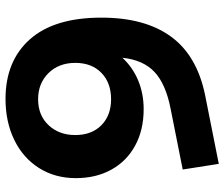

<svg xmlns="http://www.w3.org/2000/svg" viewBox="-80 -740 832 713"><g transform="rotate(90 336.5 -384.0)"><path d="M642 -249Q642 -172 604.5 -112.5Q567 -53 500 -20.5Q433 12 348 12Q207 12 126.5 -78.5Q46 -169 46 -344Q46 -506 116.5 -602.5Q187 -699 333 -729L589 -780L610 -646L384 -601Q292 -583 247.5 -541Q203 -499 195 -422Q230 -460 279 -480.5Q328 -501 386 -501Q463 -501 521 -469.5Q579 -438 610.5 -381Q642 -324 642 -249ZM482 -247Q482 -308 445.5 -344Q409 -380 349 -380Q288 -380 251 -344Q214 -308 214 -247Q214 -186 252 -147.5Q290 -109 349 -109Q409 -109 445.5 -148Q482 -187 482 -247Z"/></g></svg>

Font: Montserrat Alternates
Style: Bold
Weight: 700
Designer: Julieta Ulanovsky
Foundry: Julieta Ulanovsky
Version: Version 7.200